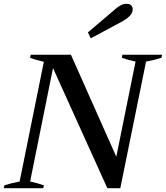

<svg xmlns="http://www.w3.org/2000/svg" viewBox="-34 -987 870 1007"><path d="M427 -817 567 -936Q577 -946 594 -956.5Q611 -967 629 -967Q646 -967 654 -959Q662 -951 662 -939Q662 -933 661 -930Q655 -901 608 -875L442 -786ZM-11 -15Q22 -26 69 -35L196 -663Q151 -673 124 -684L127 -700H338L576 -165L677 -664Q635 -673 605 -684L608 -700H816L813 -684Q776 -672 732 -664L597 0H529L244 -630L124 -35Q166 -26 196 -15L193 0H-14Z"/></svg>

Font: Trirong SemiBold
Style: Italic
Weight: 600
Italic angle: -12°
Designer: Katatrad Team
Foundry: CadsonDemak
Version: Version 1.001